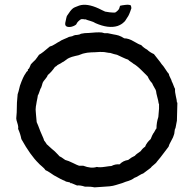

<svg xmlns="http://www.w3.org/2000/svg" viewBox="-20 -805 827 827"><path d="M494 -770 497 -780Q503 -782 520.5 -784Q538 -786 544 -781Q545 -779 546 -770Q546 -769 541 -755.5Q536 -742 533 -737Q531 -734 527 -727.5Q523 -721 520 -716.5Q517 -712 513 -709Q503 -699 486 -693Q447 -681 392 -705Q383 -711 368.5 -715Q354 -719 348 -722Q348 -721 345.5 -721.5Q343 -722 340 -722L338 -723Q335 -722 332.5 -722.5Q330 -723 327 -721Q314 -712 310 -703Q309 -698 296 -692.5Q283 -687 271 -689.5Q259 -692 261 -706Q267 -735 268 -736Q284 -761 293 -768Q298 -773 321 -781Q354 -792 406 -768Q413 -764 419 -761.5Q425 -759 433 -755L452 -752Q454 -752 464.5 -751Q475 -750 478 -752Q492 -762 494 -770ZM100 -506 105 -510Q107 -513 109.5 -519.5Q112 -526 113 -528Q116 -532 122.5 -538Q129 -544 132 -547Q135 -550 140 -557.5Q145 -565 148 -569Q163 -577 195 -605Q205 -607 218 -615.5Q231 -624 236 -626Q242 -631 257 -637Q272 -643 277 -646Q278 -646 291 -649Q293 -650 297.5 -652Q302 -654 304 -654Q306 -654 311.5 -654.5Q317 -655 320 -656Q322 -656 325.5 -658Q329 -660 331 -660Q344 -663 362 -663Q399 -667 419 -665Q421 -665 424.5 -663.5Q428 -662 430 -662H444Q452 -661 468 -657Q481 -655 491 -652Q503 -648 515 -640Q534 -640 556.5 -626.5Q579 -613 588 -611Q599 -599 614 -591Q625 -580 643 -572Q648 -565 659.5 -551Q671 -537 676 -529Q683 -522 692.5 -507Q702 -492 707 -487Q708 -480 713.5 -470Q719 -460 720 -454Q723 -449 727 -438Q731 -427 734 -422Q733 -409 737.5 -390.5Q742 -372 742 -364Q744 -364 744 -362Q742 -296 742 -285Q741 -280 740 -275Q739 -270 738 -264Q737 -258 736 -254Q736 -253 734.5 -250.5Q733 -248 733 -247Q732 -244 731.5 -236Q731 -228 729 -224Q727 -215 717.5 -198.5Q708 -182 706 -173Q661 -113 657 -110Q654 -104 643 -95.5Q632 -87 629 -82L597 -58Q590 -56 578 -48.5Q566 -41 559 -39Q547 -29 521 -22Q514 -18 479 -8Q467 -4 452 -2.5Q437 -1 417 0Q397 1 387 2Q369 -2 346 -1Q324 -8 312 -6Q308 -8 300 -11Q292 -14 288 -16H283L282 -19Q276 -21 264 -23Q262 -24 260 -25.5Q258 -27 257 -27Q247 -30 212 -50Q209 -52 196.5 -60.5Q184 -69 176 -72Q172 -79 160.5 -88.5Q149 -98 146 -102Q111 -136 72 -206Q68 -228 58 -250Q60 -259 55 -274Q50 -289 50 -295Q50 -303 52 -321Q52 -366 56 -399Q59 -406 66 -436Q80 -476 91 -490L94 -495Q95 -496 97 -498L99 -499Q100 -500 100 -502.5Q100 -505 100 -506ZM663 -359V-362Q662 -371 657.5 -387Q653 -403 652 -414Q650 -416 651 -417Q637 -441 635 -447Q624 -458 616 -476Q613 -479 591 -501Q569 -523 554 -531Q551 -534 543 -539Q535 -544 532 -548Q522 -551 506.5 -558.5Q491 -566 484 -569Q473 -571 455 -577Q449 -577 439 -579Q429 -581 424 -581Q413 -582 389 -580Q385 -580 373.5 -579.5Q362 -579 356 -578Q353 -578 346 -576Q339 -574 337 -574L318 -567Q313 -566 304.5 -564Q296 -562 289.5 -560Q283 -558 279 -556Q273 -554 263 -546Q253 -538 247 -536Q244 -533 236.5 -529.5Q229 -526 228 -525Q220 -517 217 -517Q202 -495 186 -482Q184 -475 175.5 -465Q167 -455 165 -451Q163 -447 160.5 -437Q158 -427 154 -422Q153 -420 149.5 -409Q146 -398 143 -394Q142 -385 138 -367Q138 -364 136 -354.5Q134 -345 134 -340Q133 -335 134 -325Q135 -315 135 -312L138 -279Q142 -271 154 -239Q156 -233 162 -220.5Q168 -208 170 -200Q180 -187 181 -184Q207 -160 216 -153Q235 -134 236 -132Q242 -130 261 -116Q274 -113 294 -103Q314 -93 321 -91H339Q372 -78 397 -86Q409 -83 431.5 -86.5Q454 -90 460 -90Q477 -99 495 -97Q510 -113 532 -116Q547 -128 561 -134Q565 -140 586 -154Q595 -167 605 -173Q611 -190 629 -206Q636 -224 640 -230Q643 -233 647 -241Q651 -249 654 -252Q654 -277 662 -301Q662 -303 665 -337V-358Q665 -359 663 -359Z"/></svg>

Font: FuturaRenner
Style: Regular
Weight: 400
Designer: Bastien Sozeau
Foundry: NBR — Bastien Sozeau
Version: Version 2.001;PS 002.001;hotconv 1.0.88;makeotf.lib2.5.64775